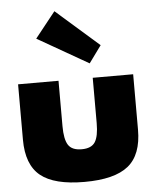

<svg xmlns="http://www.w3.org/2000/svg" viewBox="-59 -918 790 984"><g transform="rotate(-5 336.0 -426.5)"><path d="M424 -512H632V-227Q632 -98 561.5 -41Q491 16 336 16Q181 16 110.5 -41Q40 -98 40 -227V-512H248V-279Q248 -211 267 -181.5Q286 -152 336 -152Q386 -152 405 -181.5Q424 -211 424 -279ZM153 -737 258 -869 479 -675 415 -587Z"/></g></svg>

Font: Spartan MB
Style: Regular
Weight: 900
Designer: Matt Bailey
Foundry: Matt Bailey
Version: Version 001.001